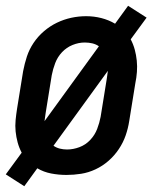

<svg xmlns="http://www.w3.org/2000/svg" viewBox="-26 -597 546 664"><path d="M58 47 -6 6 49 -69Q40 -86 35 -104.5Q30 -123 28 -142.5Q26 -162 28 -182Q30 -202 33 -221L54 -351Q59 -377 67 -401.5Q75 -426 90 -448.5Q105 -471 126 -489Q147 -507 171 -518.5Q195 -530 220.5 -535.5Q246 -541 272 -541Q299 -541 324.5 -534.5Q350 -528 372 -515L417 -577L481 -536L426 -461Q435 -444 440 -425.5Q445 -407 447 -387.5Q449 -368 447.5 -348Q446 -328 442 -309L421 -179Q417 -153 408.5 -128.5Q400 -104 385 -81.5Q370 -59 349.5 -41Q329 -23 304.5 -11.5Q280 0 254.5 4Q229 8 204 8Q177 8 151 3Q125 -2 103 -15ZM128 -178 316 -437Q306 -444 293.5 -447Q281 -450 267 -450Q246 -450 225 -441.5Q204 -433 188.5 -416.5Q173 -400 165 -379Q157 -358 153 -337L132 -207Q131 -200 130 -193Q129 -186 128 -178ZM206 -80Q227 -80 248.5 -88Q270 -96 286 -113Q302 -130 310 -151Q318 -172 322 -193L343 -323Q344 -330 345 -337Q346 -344 347 -352L159 -93Q169 -86 181 -83Q193 -80 206 -80Z"/></svg>

Font: Iosevka Curly Semibold Oblique
Style: Regular
Weight: 600
Italic angle: -9°
Monospace: yes
Designer: Belleve Invis
Foundry: Belleve Invis
Version: Version 11.1.0; ttfautohint (v1.8.3)